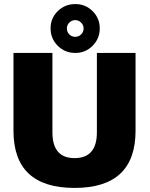

<svg xmlns="http://www.w3.org/2000/svg" viewBox="-20 -923 746 953"><path d="M652.8 -273.9Q652.8 9.8 350.1 9.8Q46.9 9.8 46.9 -273.9V-660.2H240.2V-266.1Q240.2 -138.2 350.1 -138.2Q460.9 -138.2 460.9 -266.1V-660.2H652.8ZM231 -782.2Q231 -832.5 266.6 -867.7Q302.2 -902.8 354 -902.8Q404.3 -902.8 439.7 -867.7Q475.1 -832.5 475.1 -782.2Q475.1 -731.4 439.7 -695.8Q404.3 -660.2 354 -660.2Q302.2 -660.2 266.6 -695.8Q231 -731.4 231 -782.2ZM312 -782.2Q312 -764.2 324 -752.2Q335.9 -740.2 354 -740.2Q370.6 -740.2 382.8 -752.4Q395 -764.6 395 -782.2Q395 -798.3 382.6 -810.8Q370.1 -823.2 354 -823.2Q336.4 -823.2 324.2 -811Q312 -798.8 312 -782.2Z"/></svg>

Font: Human Sans Black
Style: Regular
Weight: 800
Designer: Tim Radville
Foundry: Continuum
Version: Version 1.000;FEAKit 1.0